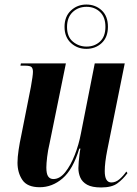

<svg xmlns="http://www.w3.org/2000/svg" viewBox="-20 -815 602 845"><path d="M425 10Q385 10 363.5 -2Q342 -14 333.5 -33.5Q325 -53 325 -75Q325 -86 326.5 -103Q328 -120 330 -136.5Q332 -153 334 -161H329Q301 -69 255.5 -30Q210 9 155 9Q100 9 78.5 -23Q57 -55 57 -99Q57 -123 62 -156Q67 -189 73 -216L116 -433Q125 -483 125 -499Q125 -513 119 -519.5Q113 -526 89 -526H70L72 -536H270L198 -183Q191 -154 187.5 -124.5Q184 -95 184 -78Q184 -50 192 -38.5Q200 -27 215 -27Q243 -27 267 -57Q291 -87 309 -133Q327 -179 336 -227L397 -536H529L452 -154Q441 -99 441 -62Q441 -12 470 -12Q489 -12 505.5 -26Q522 -40 536 -60L541 -53Q521 -26 496.5 -8Q472 10 425 10ZM360 -600Q320 -600 292 -626Q264 -652 264 -697Q264 -742 292 -768.5Q320 -795 360 -795Q400 -795 427.5 -769.5Q455 -744 455 -697Q455 -651 427.5 -625.5Q400 -600 360 -600ZM361 -610Q396 -610 420 -632Q444 -654 444 -697Q444 -740 420 -762.5Q396 -785 361 -785Q324 -785 299.5 -761.5Q275 -738 275 -696Q275 -653 301 -631.5Q327 -610 361 -610Z"/></svg>

Font: Noto Serif Display ExtraCondensed
Style: Bold Italic
Weight: 700
Width: 2
Italic angle: -12°
Designer: Monotype Design Team
Foundry: Monotype Imaging Inc.
Version: Version 2.009